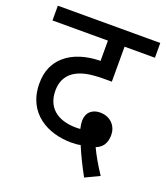

<svg xmlns="http://www.w3.org/2000/svg" viewBox="-127 -710 741 856"><g transform="rotate(20 243.0 -282.0)"><path d="M372 58 439 26C410 -18 390 -53 374 -87C402 -98 421 -119 421 -162C421 -201 393 -239 340 -239C308 -239 277 -221 277 -176C277 -166 279 -152 282 -140C275 -139 269 -139 263 -139C169 -139 119 -186 119 -263C119 -305 135 -335 163 -355C194 -376 234 -386 305 -386H342V-552H486V-622H0V-552H263V-456C196 -455 136 -437 96 -401C63 -372 41 -330 41 -269C41 -126 155 -69 264 -69C279 -69 295 -70 308 -73C323 -37 347 13 372 58Z"/></g></svg>

Font: Noto Sans Devanagari UI SemiCondensed
Style: Regular
Weight: 400
Width: 4
Designer: Jelle Bosma - Monotype Design Team
Foundry: Monotype Imaging Inc.
Version: Version 2.003